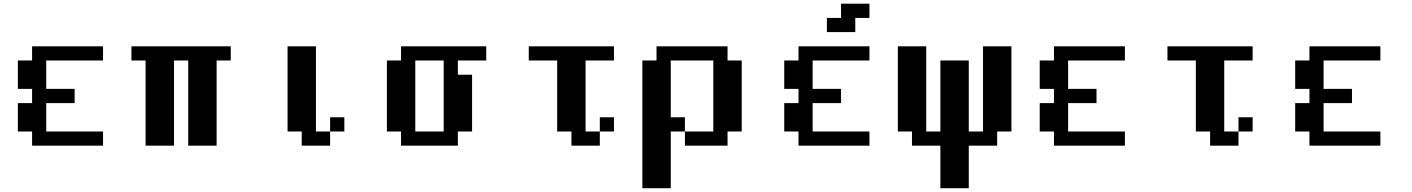

<svg xmlns="http://www.w3.org/2000/svg" viewBox="-20 -789 7651 1040"><path d="M153.8 0V-76.7H76.7V-230.5H153.8V-307.6H76.7V-461.4H153.8V-538.1H538.1V-461.4H230.5V-307.6H384.3V-230.5H230.5V-76.7H538.1V0Z M768.6 0V-461.4H691.9V-538.1H1230V-461.4H1153.3V0H999.5V-461.4H922.4V0Z M1768.1 -76.7V-153.8H1845.2V-76.7ZM1614.3 0V-76.7H1537.6V-538.1H1691.4V-76.7H1768.1V0Z M2383.3 -76.7V-461.4H2229.5V-76.7ZM2152.3 0V-76.7H2075.7V-461.4H2152.3V-538.1H2613.8V-461.4H2460V-384.3H2537.1V-76.7H2460V0Z M3229 -76.7V-153.8H3305.7V-76.7ZM3075.2 0V-76.7H2998V-461.4H2844.2V-538.1H3305.7V-461.4H3151.9V-76.7H3229V0Z M3459.5 230.5V-461.4H3536.1V-538.1H3920.9V-461.4H3997.6V-76.7H3920.9V0H3689.9V-76.7H3843.8V-461.4H3613.3V-153.8H3689.9V-76.7H3613.3V230.5Z M4305.2 0V-76.7H4228V-230.5H4305.2V-307.6H4228V-461.4H4305.2V-538.1H4689.5V-461.4H4381.8V-307.6H4535.6V-230.5H4381.8V-76.7H4689.5V0ZM4459 -615.2V-691.9H4535.6V-769H4689.5V-691.9H4612.8V-615.2Z M5073.7 230.5V0H4919.9V-76.7H4843.3V-538.1H4997.1V-76.7H5073.7V-461.4H5227.5V-76.7H5304.7V-538.1H5458.5V-76.7H5381.3V0H5227.5V230.5Z M5689 0V-76.7H5611.8V-230.5H5689V-307.6H5611.8V-461.4H5689V-538.1H6073.2V-461.4H5765.6V-307.6H5919.4V-230.5H5765.6V-76.7H6073.2V0Z M6688.5 -76.7V-153.8H6765.1V-76.7ZM6534.7 0V-76.7H6457.5V-461.4H6303.7V-538.1H6765.1V-461.4H6611.3V-76.7H6688.5V0Z M7072.8 0V-76.7H6995.6V-230.5H7072.8V-307.6H6995.6V-461.4H7072.8V-538.1H7457V-461.4H7149.4V-307.6H7303.2V-230.5H7149.4V-76.7H7457V0Z"/></svg>

Font: Good Old DOS
Style: Regular
Weight: 400
Designer: Vasily Draigo
Foundry: Vasily Draigo
Version: 1.0